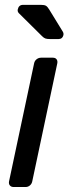

<svg xmlns="http://www.w3.org/2000/svg" viewBox="-20 -752 283 772"><path d="M35.2 0Q25 0 19.7 -6.4Q14.4 -12.7 16.4 -22.9L117.1 -497.1Q119.1 -507.3 127 -513.6Q135 -520 145.2 -520H192.6Q202.7 -520 207.5 -513.6Q212.3 -507.3 210.3 -497.1L109.7 -22.9Q107.7 -12.7 100.2 -6.4Q92.7 0 82.6 0ZM180.1 -595Q169 -595 162.7 -597.2Q156.4 -599.3 149.4 -606.3L55.9 -698.9Q49.6 -705.5 51.4 -714.1Q55.3 -732.5 72.8 -732.5H144.5Q158.7 -732.5 164.9 -728.7Q171.1 -724.9 177.5 -714.3L232 -625.6Q236.8 -618.2 234.8 -610.2Q231 -595 215.8 -595Z"/></svg>

Font: Rubik Light
Style: Italic
Weight: 300
Italic angle: -12°
Designer: Hubert and Fischer
Foundry: Hubert and Fischer
Version: Version 2.300;gftools[0.9.30]